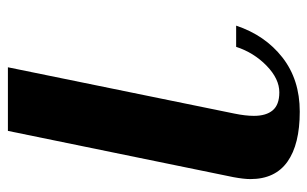

<svg xmlns="http://www.w3.org/2000/svg" viewBox="-170 -434 797 498"><g transform="rotate(90 229.0 -185.5)"><path d="M275 -394Q281 -423 281 -445Q281 -477 266.5 -494Q252 -511 220 -511Q185 -511 151 -478Q117 -445 102 -399H47Q72 -474 129.5 -519Q187 -564 270 -564Q355 -564 400 -532Q445 -500 445 -436Q445 -419 440 -392L320 193H155Z"/></g></svg>

Font: Trirong ExtraBold
Style: Italic
Weight: 800
Italic angle: -12°
Designer: Katatrad Team
Foundry: CadsonDemak
Version: Version 1.001